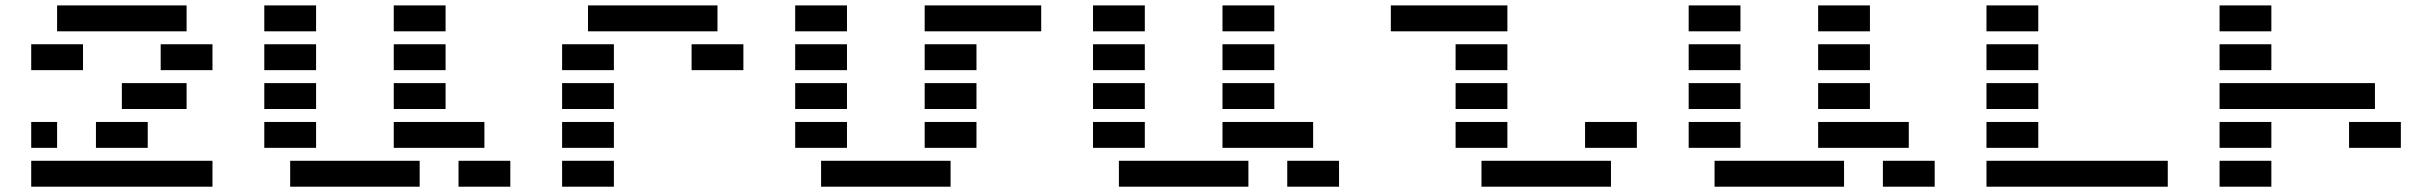

<svg xmlns="http://www.w3.org/2000/svg" viewBox="-20 -704 9171 724"><path d="M781.2 -97.7V0H97.7V-97.7ZM683.6 -683.6V-585.9H195.3V-683.6ZM97.7 -439.5V-537.1H293V-439.5ZM585.9 -439.5V-537.1H781.2V-439.5ZM439.5 -293V-390.6H683.6V-293ZM195.3 -146.5H97.7V-244.1H195.3ZM341.8 -146.5V-244.1H537.1V-146.5Z M976.6 -585.9V-683.6H1171.9V-585.9ZM1464.8 -585.9V-683.6H1660.2V-585.9ZM976.6 -439.5V-537.1H1171.9V-439.5ZM1464.8 -439.5V-537.1H1660.2V-439.5ZM976.6 -293V-390.6H1171.9V-293ZM1464.8 -293V-390.6H1660.2V-293ZM976.6 -146.5V-244.1H1171.9V-146.5ZM1806.6 -244.1V-146.5H1464.8V-244.1ZM1074.2 0V-97.7H1562.5V0ZM1709 0V-97.7H1904.3V0Z M2685.5 -683.6V-585.9H2197.3V-683.6ZM2294.9 -97.7V0H2099.6V-97.7ZM2294.9 -244.1V-146.5H2099.6V-244.1ZM2294.9 -390.6V-293H2099.6V-390.6ZM2783.2 -537.1V-439.5H2587.9V-537.1ZM2294.9 -537.1V-439.5H2099.6V-537.1Z M2978.5 -585.9V-683.6H3173.8V-585.9ZM3906.2 -683.6V-585.9H3466.8V-683.6ZM2978.5 -439.5V-537.1H3173.8V-439.5ZM3466.8 -439.5V-537.1H3662.1V-439.5ZM2978.5 -293V-390.6H3173.8V-293ZM3466.8 -293V-390.6H3662.1V-293ZM2978.5 -146.5V-244.1H3173.8V-146.5ZM3466.8 -146.5V-244.1H3662.1V-146.5ZM3076.2 0V-97.7H3564.5V0Z M4101.6 -585.9V-683.6H4296.9V-585.9ZM4589.8 -585.9V-683.6H4785.2V-585.9ZM4101.6 -439.5V-537.1H4296.9V-439.5ZM4589.8 -439.5V-537.1H4785.2V-439.5ZM4101.6 -293V-390.6H4296.9V-293ZM4589.8 -293V-390.6H4785.2V-293ZM4101.6 -146.5V-244.1H4296.9V-146.5ZM4931.6 -244.1V-146.5H4589.8V-244.1ZM4199.2 0V-97.7H4687.5V0ZM4834 0V-97.7H5029.3V0Z M5566.4 0V-97.7H6054.7V0ZM5664.1 -683.6V-585.9H5224.6V-683.6ZM5664.1 -439.5H5468.8V-537.1H5664.1ZM5664.1 -293H5468.8V-390.6H5664.1ZM6152.3 -146.5H5957V-244.1H6152.3ZM5664.1 -146.5H5468.8V-244.1H5664.1Z M6347.7 -585.9V-683.6H6543V-585.9ZM6835.9 -585.9V-683.6H7031.2V-585.9ZM6347.7 -439.5V-537.1H6543V-439.5ZM6835.9 -439.5V-537.1H7031.2V-439.5ZM6347.7 -293V-390.6H6543V-293ZM6835.9 -293V-390.6H7031.2V-293ZM6347.7 -146.5V-244.1H6543V-146.5ZM7177.7 -244.1V-146.5H6835.9V-244.1ZM6445.3 0V-97.7H6933.6V0ZM7080.1 0V-97.7H7275.4V0Z M7470.7 -585.9V-683.6H7666V-585.9ZM7470.7 -439.5V-537.1H7666V-439.5ZM7470.7 -293V-390.6H7666V-293ZM7470.7 -146.5V-244.1H7666V-146.5ZM8154.3 -97.7V0H7470.7V-97.7Z M8349.6 -683.6H8544.9V-585.9H8349.6ZM8544.9 -97.7V0H8349.6V-97.7ZM8544.9 -244.1V-146.5H8349.6V-244.1ZM8935.5 -390.6V-293H8349.6V-390.6ZM9033.2 -244.1V-146.5H8837.9V-244.1ZM8544.9 -537.1V-439.5H8349.6V-537.1Z"/></svg>

Font: Trigram
Style: Regular
Weight: 400
Designer: GGBotNet
Foundry: GGBotNet
Version: 1.05